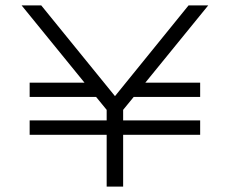

<svg xmlns="http://www.w3.org/2000/svg" viewBox="-20 -691 851 711"><path d="M89.8 -384.8H293L60.1 -670.9H132.8L405.8 -335L678.2 -670.9H751L518.1 -384.8H721.2V-332H475.1L436 -284.2V-245.1H721.2V-191.9H436V0H375V-191.9H89.8V-245.1H375V-284.2L335.9 -332H89.8Z"/></svg>

Font: Syncopate
Style: Regular
Weight: 400
Width: 7
Version: Version 001.001